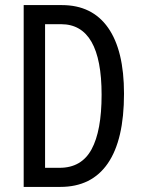

<svg xmlns="http://www.w3.org/2000/svg" viewBox="-20 -734 556 754"><path d="M467 -366Q467 -185 403.5 -92.5Q340 0 217 0H73V-714H223Q342 -714 404.5 -625Q467 -536 467 -366ZM379 -362Q379 -639 220 -639H157V-75H214Q300 -75 339.5 -147.5Q379 -220 379 -362Z"/></svg>

Font: Noto Sans Bengali ExtraCondensed
Style: Regular
Weight: 400
Width: 2
Designer: Jelle Bosma - Monotype Design Team
Foundry: Monotype Imaging Inc.
Version: Version 2.003; ttfautohint (v1.8.4.7-5d5b)